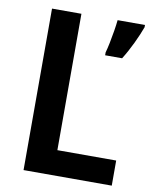

<svg xmlns="http://www.w3.org/2000/svg" viewBox="-81 -775 659 836"><g transform="rotate(10 248.0 -357.0)"><path d="M81 0V-714H211V-111H471V0ZM492 -704Q480 -671 460.5 -630Q441 -589 419 -554H344V-567Q349 -584 354.5 -611Q360 -638 364.5 -666Q369 -694 371 -714H492Z"/></g></svg>

Font: Noto Sans Bengali SemiCondensed SemiBold
Style: Regular
Weight: 600
Width: 4
Designer: Joana Ranito - Universal Thirst; Jelle Bosma - Monotype Design Team
Foundry: Universal Thirst ehf.
Version: Version 3.000; ttfautohint (v1.8.4.7-5d5b)